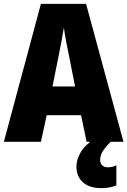

<svg xmlns="http://www.w3.org/2000/svg" viewBox="-20 -735 660 995"><path d="M429 0 400 -138H222L192 0H0L192 -715H426L620 0ZM340 -434Q332 -471 323.5 -515.5Q315 -560 311 -592Q306 -561 298 -517.5Q290 -474 282 -436L252 -287H369ZM499 94Q499 111 509.5 121.5Q520 132 539 132Q552 132 563.5 129Q575 126 583 121V226Q570 231 550.5 235.5Q531 240 505 240Q444 240 410 210Q376 180 376 128Q376 95 396.5 57Q417 19 473 -19L553 0Q521 33 510 53Q499 73 499 94Z"/></svg>

Font: Noto Sans Malayalam Condensed Black
Style: Regular
Weight: 900
Width: 3
Designer: Jelle Bosma - Monotype Design Team
Foundry: Monotype Imaging Inc.
Version: Version 2.104; ttfautohint (v1.8.4.7-5d5b)